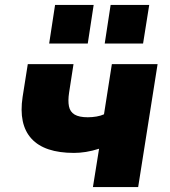

<svg xmlns="http://www.w3.org/2000/svg" viewBox="-20 -761 691 781"><path d="M358 0 383 -156Q355 -147 329.5 -143Q304 -139 281 -139Q161 -139 108 -197Q55 -255 72 -367L93 -500H279L261 -384Q256 -351 260.5 -328.5Q265 -306 283.5 -295Q302 -284 337 -284Q355 -284 372.5 -287Q390 -290 403 -296L435 -500H621L542 0ZM406 -584 430 -741H587L562 -584ZM180 -584 204 -741H361L337 -584Z"/></svg>

Font: Nunito Sans 9pt Black
Style: Italic
Weight: 900
Italic angle: -9°
Version: Version 3.101;gftools[0.9.27]